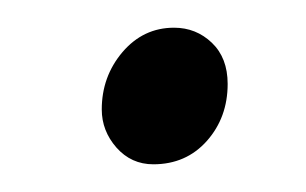

<svg xmlns="http://www.w3.org/2000/svg" viewBox="-20 -112 223 140"><path d="M54.2 -32.2Q54.2 -56.2 69.3 -74Q84.5 -91.8 106.9 -91.8Q123 -91.8 134.5 -80.8Q146 -69.8 146 -50.8Q146 -26.4 130.9 -9.3Q115.7 7.8 91.8 7.8Q75.7 7.8 64.9 -4.4Q54.2 -16.6 54.2 -32.2Z"/></svg>

Font: Dehuti
Style: Italic
Weight: 400
Version: Version 1.2